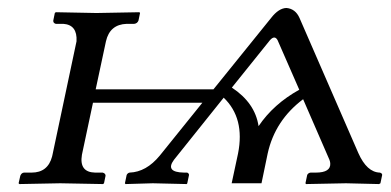

<svg xmlns="http://www.w3.org/2000/svg" viewBox="-20 -462 986 484"><path d="M564.5 -241.2Q623 -202.6 631.8 -144Q669.4 -199.7 734.4 -235.8L679.7 -360.8Q672.4 -374 660.6 -360.8ZM564 0 580.1 -75.2Q597.7 -164.1 543.9 -215.8L418.5 -59.1Q395.5 -27.8 443.8 -26.9H451.7Q456.1 -25.4 456.5 -21L452.1 0L450.7 2Q450.2 2 365.2 0Q365.2 0 296.4 2L294.9 0L299.3 -21Q301.8 -25.9 306.6 -26.9Q348.6 -28.3 382.8 -69.8L490.2 -203.1H214.4L186.5 -71.8Q179.2 -27.8 219.7 -26.9H238.8Q246.1 -24.9 246.1 -19L242.2 0L239.7 2Q238.8 2 131.8 0Q131.8 0 28.8 2L26.9 0L31.2 -19Q34.2 -26.4 40.5 -26.9H59.6Q100.6 -26.9 111.3 -67.4Q111.8 -70.3 112.3 -71.8L172.9 -357.9Q175.3 -399.4 139.6 -401.9H120.6Q113.8 -403.8 114.3 -410.2L118.2 -429.2L120.6 -431.2Q121.6 -431.2 223.1 -429.2L331.5 -431.2L333 -429.2L329.1 -410.2Q326.2 -402.8 318.4 -401.9H299.3Q256.8 -400.4 247.1 -357.9L221.2 -236.8H518.1L663.6 -417Q682.6 -441.4 702.1 -441.9Q724.6 -439.9 734.9 -417L883.3 -76.2Q904.8 -27.8 937.5 -26.9Q943.4 -25.4 943.4 -21L939 0L935.5 2Q934.6 2 852.1 0L751.5 2L750 0L754.4 -21Q756.8 -25.9 762.7 -26.9H775.9Q814.5 -26.9 812.5 -50.8Q812 -55.2 810.5 -59.1L744.1 -211.9Q673.3 -158.7 654.8 -75.2L639.2 0Z"/></svg>

Font: Linux Libertine Display Slanted O
Style: Slanted
Weight: 400
Designer: Philipp H. Poll
Foundry: Philipp H. Poll
Version: Version 5.0.9